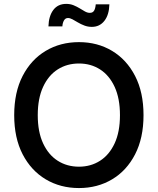

<svg xmlns="http://www.w3.org/2000/svg" viewBox="-20 -953 808 983"><path d="M384.3 9.8Q289.1 9.8 214.1 -34.9Q139.2 -79.6 95.9 -163.1Q52.7 -246.6 52.7 -363.3Q52.7 -480.5 95.9 -564.2Q139.2 -647.9 214.1 -692.6Q289.1 -737.3 384.3 -737.3Q479 -737.3 553.7 -692.6Q628.4 -647.9 671.6 -564.2Q714.8 -480.5 714.8 -363.3Q714.8 -246.6 671.6 -162.8Q628.4 -79.1 553.7 -34.7Q479 9.8 384.3 9.8ZM384.3 -99.6Q444.8 -99.6 492.2 -129.9Q539.6 -160.2 566.9 -219Q594.2 -277.8 594.2 -363.3Q594.2 -449.2 566.9 -508.3Q539.6 -567.4 492.2 -597.7Q444.8 -627.9 384.3 -627.9Q323.2 -627.9 275.6 -597.7Q228 -567.4 200.7 -508.3Q173.3 -449.2 173.3 -363.3Q173.3 -277.8 200.7 -219Q228 -160.2 275.6 -129.9Q323.2 -99.6 384.3 -99.6ZM450.2 -815.4Q429.7 -815.4 411.9 -822.3Q394 -829.1 378.9 -838.1Q363.8 -847.2 351.1 -854Q338.4 -860.8 328.1 -860.8Q314.5 -860.8 307.4 -848.1Q300.3 -835.4 299.3 -817.9H228Q229.5 -870.6 252.9 -901.9Q276.4 -933.1 318.8 -933.1Q339.8 -933.1 356.9 -926Q374 -918.9 388.2 -910.2Q402.3 -901.4 415 -894.3Q427.7 -887.2 439.9 -887.2Q454.6 -887.2 461.4 -897.9Q468.3 -908.7 470.2 -930.7H540Q538.6 -877 514.4 -846.2Q490.2 -815.4 450.2 -815.4Z"/></svg>

Font: Inter Cardless
Style: Medium
Weight: 500
Designer: Rasmus Andersson
Foundry: rsms
Version: Version 4.001;git-9221beed3